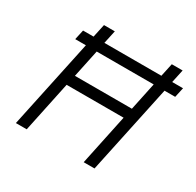

<svg xmlns="http://www.w3.org/2000/svg" viewBox="-146 -834 1018 998"><g transform="rotate(30 363.0 -335.0)"><path d="M206 -670 189 -591H126L113 -532H177L64 0H129L193 -304H535L471 0H536L649 -532H713L726 -591H661L678 -670H613L596 -591H254L271 -670ZM207 -366 242 -532H584L549 -366Z"/></g></svg>

Font: LT Wave Mono Light
Style: Italic
Weight: 300
Designer: Daniel Lyons
Version: Version 2.5 (Glyphs App)